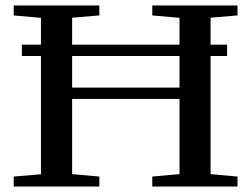

<svg xmlns="http://www.w3.org/2000/svg" viewBox="-20 -683 912 703"><path d="M30.3 0V-36.6L129.9 -44.9V-478H60.1V-519.5H129.9V-617.7L30.3 -626.5V-663.1H343.8V-626.5L244.1 -618.2V-519.5H637.2V-617.7L537.6 -626.5V-663.1H849.6V-626.5L751 -618.2V-519.5H811.5V-478H751V-45.4L849.6 -36.6V0H537.6V-36.6L637.2 -45.4V-320.8H244.1V-45.4L343.8 -36.6V0ZM244.1 -362.3H637.2V-478H244.1Z"/></svg>

Font: Elstob 8pt Medium
Style: Regular
Weight: 500
Designer: Peter S. Baker
Version: Version 1.015